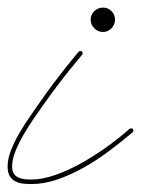

<svg xmlns="http://www.w3.org/2000/svg" viewBox="-62 -480 366 498"><path d="M18.9 -2.6Q7.8 -2.6 -3.3 -3.9Q-14.3 -5.2 -23.1 -10.1Q-31.9 -15 -37.1 -24.1Q-42.3 -33.2 -42.3 -48.2Q-42.3 -67.7 -33.5 -90.2Q-24.7 -112.6 -11.4 -135.4Q2 -158.2 16.9 -179.7Q31.9 -201.2 44.3 -218.8Q61.8 -244.1 79.1 -266.9Q96.4 -289.7 110.4 -307.3Q124.3 -324.9 133.1 -335.3Q141.9 -345.7 141.9 -345.7Q142.6 -347.7 146.5 -347.7Q152.3 -347.7 152.3 -341.8Q152.3 -340.5 151 -337.9Q151 -337.9 142.3 -327.5Q133.5 -317.1 119.5 -299.8Q105.5 -282.6 88.2 -259.8Q71 -237 53.4 -212.2Q41.7 -196 27.3 -175.1Q13 -154.3 0 -132.2Q-13 -110 -21.8 -88.2Q-30.6 -66.4 -30.6 -48.2Q-30.6 -36.5 -26 -29.6Q-21.5 -22.8 -14.3 -19.5Q-7.2 -16.3 1.6 -15.3Q10.4 -14.3 18.9 -14.3Q46.9 -14.3 80.1 -25.7Q113.3 -37.1 146.8 -55.7Q180.3 -74.2 213.2 -97.7Q246.1 -121.1 274.1 -145.8Q276.7 -147.1 278 -147.1Q283.9 -147.1 283.9 -141.3Q283.9 -138.7 281.9 -136.7Q252.6 -112 220.4 -87.9Q188.2 -63.8 154.3 -44.9Q120.4 -26 86.3 -14.3Q52.1 -2.6 18.9 -2.6ZM236.3 -429Q236.3 -416 227.2 -406.6Q218.1 -397.1 205.1 -397.1Q192.1 -397.1 182.6 -406.6Q173.2 -416 173.2 -429Q173.2 -442.1 182.6 -451.2Q192.1 -460.3 205.1 -460.3Q218.1 -460.3 227.2 -451.2Q236.3 -442.1 236.3 -429Z"/></svg>

Font: League Script
Style: League Script
Weight: 400
Foundry: Haley Fiege
Version: Version 1.001